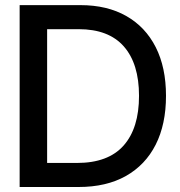

<svg xmlns="http://www.w3.org/2000/svg" viewBox="-20 -748 719 768"><path d="M294.4 0H58.6V-727.5H301.8Q408.7 -727.5 485.4 -683.8Q562 -640.1 603 -559.1Q644 -478 644 -364.7Q644 -251 602.8 -169.4Q561.5 -87.9 483.4 -43.9Q405.3 0 294.4 0ZM294.9 -631.3H168.5V-96.2H288.1Q412.6 -96.2 474.4 -165.8Q536.1 -235.4 536.1 -364.7Q536.1 -493.2 475.3 -562.3Q414.6 -631.3 294.9 -631.3Z"/></svg>

Font: Inter Tight Medium
Style: Regular
Weight: 500
Designer: Rasmus Andersson
Foundry: rsms
Version: Version 3.004; ttfautohint (v1.8.4.7-5d5b)